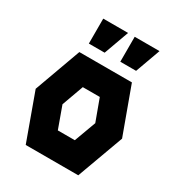

<svg xmlns="http://www.w3.org/2000/svg" viewBox="-221 -1110 1163 1253"><g transform="rotate(30 360.5 -483.5)"><path d="M35 -350 162 -700H558L686 -350L558 0H162ZM296 -187H424L484 -350L424 -513H296L237 -350ZM425 -779V-967H612L544 -779ZM375 -967 307 -779H188V-967Z"/></g></svg>

Font: Clickuper
Style: Bold
Weight: 700
Designer: Denis Ignatov
Foundry: Denis Ignatov
Version: Version 1.10 April 16, 2021